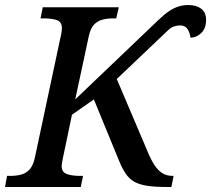

<svg xmlns="http://www.w3.org/2000/svg" viewBox="-41 -743 839 763"><path d="M-21 0 -13 -44H0Q23 -44 42.5 -49Q62 -54 76 -69Q90 -84 97 -114L201 -602Q203 -609 204 -618Q205 -627 205 -631Q205 -656 185 -663Q165 -670 133 -670H120L129 -714H431L421 -670H408Q386 -670 366.5 -665Q347 -660 333 -645.5Q319 -631 312 -600L258 -348L589 -664Q612 -686 630.5 -698.5Q649 -711 668 -717Q687 -723 707 -723Q739 -723 758.5 -708.5Q778 -694 778 -664Q778 -631 759.5 -612.5Q741 -594 716 -593Q714 -612 704.5 -627Q695 -642 674 -642Q662 -642 649.5 -637.5Q637 -633 624 -620L423 -429L551 -128Q564 -99 577 -81Q590 -63 606.5 -53.5Q623 -44 645 -44H649L640 0H619Q573 0 542 -5Q511 -10 491.5 -21.5Q472 -33 458.5 -53Q445 -73 433 -102L332 -348L245 -287L208 -110Q207 -104 205.5 -96Q204 -88 204 -83Q204 -59 224.5 -51.5Q245 -44 276 -44H289L280 0Z"/></svg>

Font: ET Text
Style: Italic
Weight: 470
Italic angle: -12°
Designer: Monotype Design Team
Foundry: Monotype Imaging Inc.
Version: Version 2.009